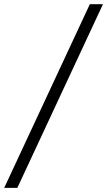

<svg xmlns="http://www.w3.org/2000/svg" viewBox="-113 -780 514 921"><path d="M-29.8 121.1H-92.8L317.9 -759.8H380.9Z"/></svg>

Font: Droid Serif
Style: Italic
Weight: 400
Italic angle: -12°
Designer: Monotype Design team
Foundry: Monotype Imaging Inc.
Version: Version 1.03